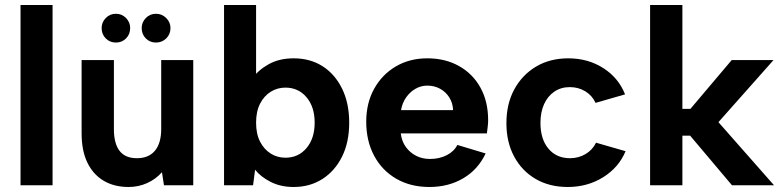

<svg xmlns="http://www.w3.org/2000/svg" viewBox="-20 -740 3123 767"><path d="M62 -720H190V0H62Z M443 -570Q419 -570 402.5 -586.5Q386 -603 386 -628Q386 -651 402.5 -668Q419 -685 443 -685Q467 -685 483.5 -668Q500 -651 500 -628Q500 -603 483.5 -586.5Q467 -570 443 -570ZM603 -570Q579 -570 562.5 -586.5Q546 -603 546 -628Q546 -651 562.5 -668Q579 -685 603 -685Q627 -685 644 -668Q661 -651 661 -628Q661 -603 644 -586.5Q627 -570 603 -570ZM752 0H635L627 -52Q602 -24 567.5 -8.5Q533 7 494 7Q436 7 394 -18Q352 -43 329 -90.5Q306 -138 306 -208V-500H435V-224Q435 -167 457.5 -137.5Q480 -108 527 -108Q574 -108 599 -138Q624 -168 624 -225V-500H752Z M987 -425Q1010 -459 1052.5 -483Q1095 -507 1153 -507Q1219 -507 1268.5 -475.5Q1318 -444 1346.5 -386Q1375 -328 1375 -250Q1375 -172 1346.5 -114.5Q1318 -57 1268 -25Q1218 7 1153 7Q1101 7 1061 -13.5Q1021 -34 999 -62L991 0H875V-720H1003V-423ZM1237 -250Q1237 -313 1204.5 -351.5Q1172 -390 1120 -390Q1088 -390 1061.5 -373.5Q1035 -357 1019 -326Q1003 -295 1003 -250Q1003 -205 1019 -174Q1035 -143 1061.5 -126.5Q1088 -110 1120 -110Q1172 -110 1204.5 -148.5Q1237 -187 1237 -250Z M1695 7Q1620 7 1563 -26Q1506 -59 1474.5 -118Q1443 -177 1443 -254Q1443 -328 1474.5 -385Q1506 -442 1561 -474.5Q1616 -507 1687 -507Q1759 -507 1814 -476Q1869 -445 1899.5 -389.5Q1930 -334 1930 -260Q1930 -249 1928.5 -235.5Q1927 -222 1925 -207H1581Q1585 -175 1601.5 -152.5Q1618 -130 1642.5 -117.5Q1667 -105 1698 -105Q1735 -105 1764.5 -120Q1794 -135 1807 -161L1920 -127Q1890 -63 1831 -28Q1772 7 1695 7ZM1790 -300Q1789 -328 1775 -350.5Q1761 -373 1738 -385.5Q1715 -398 1687 -398Q1662 -398 1640 -385.5Q1618 -373 1602.5 -351Q1587 -329 1582 -300Z M2248 7Q2175 7 2120 -25Q2065 -57 2034 -114.5Q2003 -172 2003 -248Q2003 -325 2034.5 -383Q2066 -441 2121.5 -474Q2177 -507 2250 -507Q2329 -507 2390 -468Q2451 -429 2477 -363L2359 -329Q2346 -358 2318.5 -375Q2291 -392 2256 -392Q2221 -392 2194.5 -374Q2168 -356 2153.5 -324Q2139 -292 2139 -249Q2139 -184 2171 -146Q2203 -108 2257 -108Q2291 -108 2319 -124.5Q2347 -141 2361 -170L2479 -136Q2452 -71 2389.5 -32Q2327 7 2248 7Z M2577 -720H2706V-305H2738L2903 -500H3070L2850 -252L3072 0H2904L2737 -198H2706V0H2577Z"/></svg>

Font: Albert Sans
Style: Bold
Weight: 700
Designer: Andreas Rasmussen
Foundry: a.Foundry
Version: Version 1.025